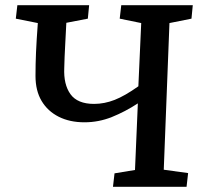

<svg xmlns="http://www.w3.org/2000/svg" viewBox="-20 -721 780 741"><path d="M512 -322Q463 -290 412 -269.5Q361 -249 306 -249Q249 -249 206.5 -270.5Q164 -292 140.5 -331.5Q117 -371 117 -428Q117 -473 119 -519Q121 -565 126 -632L41 -649L47 -701H324L319 -649L236 -633Q234 -589 231.5 -545.5Q229 -502 228 -459Q225 -395 252 -357.5Q279 -320 343 -320Q383 -320 422.5 -335.5Q462 -351 514 -388L525 -632L442 -649L448 -701H724L719 -649L634 -632L612 -66L706 -53L700 0H416L422 -52L501 -65Z"/></svg>

Font: Literata Medium
Style: Italic
Weight: 500
Italic angle: -2°
Designer: Latin by Veronika Burian and Jose Scaglione. Greek by Irene Vlachou. Cyrillic by Vera Evstafieva
Foundry: TypeTogether
Version: Version 3.103;gftools[0.9.29]